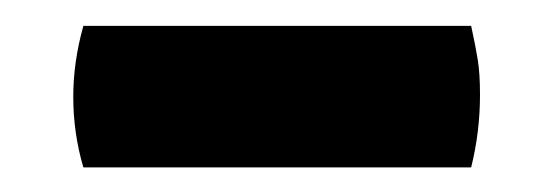

<svg xmlns="http://www.w3.org/2000/svg" viewBox="-20 -704 438 152"><path d="M46 -571.5Q38 -598.5 38 -627.5Q38 -655 46 -683.5H353Q356.5 -667.5 358.2 -656.8Q360 -646 360 -629Q360 -599.5 353 -571.5Z"/></svg>

Font: Signika SC
Style: Bold
Weight: 700
Designer: Anna Giedryś
Foundry: Anna Giedryś
Version: Version 2.000; ttfautohint (v1.8.3) -l 8 -r 50 -G 200 -x 9 -